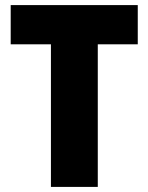

<svg xmlns="http://www.w3.org/2000/svg" viewBox="-20 -734 583 754"><path d="M364 0V-560H521V-714H22V-560H180V0Z"/></svg>

Font: Noto Sans Khmer SemiCondensed Black
Style: Regular
Weight: 900
Width: 4
Designer: Danh Hong and the Monotype Design Team
Foundry: Monotype Imaging Inc.
Version: Version 2.004